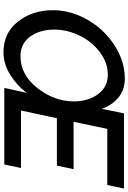

<svg xmlns="http://www.w3.org/2000/svg" viewBox="169 -924 760 1139"><g transform="rotate(90 549.5 -355.0)"><path d="M41 -288Q41 -395 98 -494Q155 -593 249.5 -654Q344 -715 447 -715Q513 -715 559 -677Q605 -639 626 -578L653 -710H1099L1078 -611H745L703 -411H984L963 -312H682L636 -99H977L956 0H502L531 -132Q484 -71 420.5 -33Q357 5 292 5Q176 5 108.5 -81Q41 -167 41 -288ZM582 -413Q582 -497 539.5 -555.5Q497 -614 424 -614Q351 -614 288 -565.5Q225 -517 190.5 -444Q156 -371 156 -297Q156 -211 197.5 -153.5Q239 -96 314 -96Q424 -96 503 -196.5Q582 -297 582 -413Z"/></g></svg>

Font: Raleway-v4020 SemiBold
Style: Italic
Weight: 600
Italic angle: -12°
Designer: Matt McInerney, Pablo Impallari, Rodrigo Fuenzalida
Foundry: Matt McInerney, Pablo Impallari, Rodrigo Fuenzalida
Version: Version 4.020;PS 004.020;hotconv 1.0.88;makeotf.lib2.5.64775